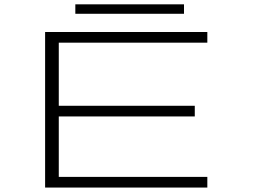

<svg xmlns="http://www.w3.org/2000/svg" viewBox="-20 -844 1140 864"><path d="M183 0V-700H913V-652H244.5V-368H856.5V-320H244.5V-48H913V0ZM319 -782V-824.5H808V-782Z"/></svg>

Font: Trispace Expanded ExtraLight
Style: Regular
Weight: 200
Width: 7
Designer: Tyler Finck
Foundry: Etcetera Type Company
Version: Version 1.210; ttfautohint (v1.8.3)